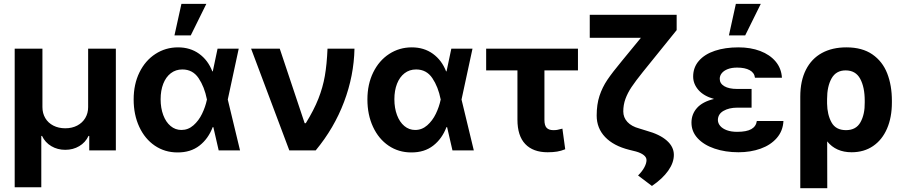

<svg xmlns="http://www.w3.org/2000/svg" viewBox="-20 -784 4706 1001"><path d="M56.6 -530.3H201.2V-225.6Q201.2 -193.4 216.1 -168.2Q231 -143.1 258.1 -129.2Q285.2 -115.2 320.3 -115.2Q355.5 -115.2 382.6 -129.4Q409.7 -143.6 424.6 -168.7Q439.5 -193.8 439.5 -225.6V-530.3H584V0H445.3V-75.2H441.4Q425.3 -41 393.1 -22Q360.8 -2.9 320.3 -2.9Q279.8 -2.9 247.6 -22Q215.3 -41 199.2 -75.2H195.3V192.4H56.6Z M676.8 -265.6Q676.8 -344.7 707 -406.5Q737.3 -468.3 790.3 -502.7Q843.3 -537.1 908.2 -537.1Q971.7 -537.1 1018.1 -503.7Q1064.5 -470.2 1086.9 -412.1H1089.4L1114.3 -530.3H1224.6L1167.5 -265.1L1231.4 0H1120.1L1092.3 -121.1H1088.9Q1065.9 -60.5 1019.8 -24.7Q973.6 11.2 905.3 10.7Q839.4 10.7 787.4 -24.4Q735.4 -59.6 706.1 -122.6Q676.8 -185.5 676.8 -265.6ZM925.8 -106.4Q960.9 -106.4 988.5 -130.6Q1016.1 -154.8 1033.4 -190.7Q1050.8 -226.6 1058.6 -263.7L1059.1 -265.1L1058.6 -266.6Q1045.9 -331.1 1015.4 -376.5Q984.9 -421.9 930.7 -421.9Q896 -421.9 870.4 -402.1Q844.7 -382.3 831.1 -347.2Q817.4 -312 817.4 -266.6Q817.4 -220.7 831.1 -184.1Q844.7 -147.5 869.4 -127Q894 -106.4 925.8 -106.4ZM925.8 -763.7H1055.7L974.6 -599.6H889.6Z M1289.1 -530.3H1438.5L1568.4 -141.6H1574.2Q1616.7 -210.4 1639.9 -269.3Q1663.1 -328.1 1673.6 -388.2Q1684.1 -448.2 1687.5 -530.3H1828.1Q1825.2 -389.2 1773.7 -252.7Q1722.2 -116.2 1626 0H1488.3Z M1895.5 -265.6Q1895.5 -344.7 1925.8 -406.5Q1956.1 -468.3 2009 -502.7Q2062 -537.1 2127 -537.1Q2190.4 -537.1 2236.8 -503.7Q2283.2 -470.2 2305.7 -412.1H2308.1L2333 -530.3H2443.4L2386.2 -265.1L2450.2 0H2338.9L2311 -121.1H2307.6Q2284.7 -60.5 2238.5 -24.7Q2192.4 11.2 2124 10.7Q2058.1 10.7 2006.1 -24.4Q1954.1 -59.6 1924.8 -122.6Q1895.5 -185.5 1895.5 -265.6ZM2144.5 -106.4Q2179.7 -106.4 2207.3 -130.6Q2234.9 -154.8 2252.2 -190.7Q2269.5 -226.6 2277.3 -263.7L2277.8 -265.1L2277.3 -266.6Q2264.6 -331.1 2234.1 -376.5Q2203.6 -421.9 2149.4 -421.9Q2114.7 -421.9 2089.1 -402.1Q2063.5 -382.3 2049.8 -347.2Q2036.1 -312 2036.1 -266.6Q2036.1 -220.7 2049.8 -184.1Q2063.5 -147.5 2088.1 -127Q2112.8 -106.4 2144.5 -106.4Z M2993.2 -417H2818.4V-159.2Q2818.4 -129.4 2830.1 -117.4Q2841.8 -105.5 2864.3 -105.5Q2878.4 -105.5 2885 -106.9Q2891.6 -108.4 2912.1 -113.3L2926.8 -5.9Q2905.3 2.9 2884.3 6.3Q2863.3 9.8 2835 9.8Q2759.3 9.8 2718.5 -33Q2677.7 -75.7 2677.7 -160.2V-417H2514.6V-530.3H2993.2Z M3507.8 -627 3331.1 -408.2Q3293.5 -361.3 3272.7 -330.3Q3252 -299.3 3240.7 -268.3Q3229.5 -237.3 3229.5 -203.1Q3229.5 -171.4 3251 -148.2Q3272.5 -125 3312.5 -114.3L3350.6 -102.5Q3419.9 -83.5 3456.5 -51Q3493.2 -18.6 3493.2 23.4Q3493.2 64.5 3463.6 106.2Q3434.1 147.9 3378.9 185.5L3306.6 130.9Q3328.6 108.9 3339.6 87.9Q3350.6 66.9 3350.6 50.8Q3350.6 36.1 3336.2 24.7Q3321.8 13.2 3295.9 5.9L3260.7 -2.9Q3178.7 -23.4 3134.8 -69.6Q3090.8 -115.7 3090.8 -181.6Q3090.8 -239.7 3105.5 -284.2Q3120.1 -328.6 3146.2 -367.4Q3172.4 -406.2 3222.7 -466.8L3321.3 -586.9H3054.7V-707H3507.8Z M3702.6 -268.1Q3648.9 -283.2 3621.3 -314.9Q3593.8 -346.7 3593.8 -384.8Q3593.8 -432.6 3623.8 -467Q3653.8 -501.5 3707.3 -519.3Q3760.7 -537.1 3830.1 -537.1Q3893.1 -537.1 3943.4 -518.1Q3993.7 -499 4023.7 -463.4Q4053.7 -427.7 4056.6 -378.9H3916Q3913.1 -404.8 3888.4 -418.2Q3863.8 -431.6 3823.2 -431.6Q3794.4 -431.6 3773.9 -423.6Q3753.4 -415.5 3742.9 -402.3Q3732.4 -389.2 3732.4 -373Q3732.4 -348.6 3756.3 -334.5Q3780.3 -320.3 3823.2 -320.3H3898.4V-222.7H3823.2Q3781.2 -222.7 3752.2 -206.1Q3723.1 -189.5 3722.7 -158.2Q3723.1 -141.1 3735.1 -127.2Q3747.1 -113.3 3769.5 -105Q3792 -96.7 3823.2 -96.7Q3872.1 -96.7 3897 -110.8Q3921.9 -125 3925.8 -153.3H4064.5Q4062 -101.6 4030 -64.7Q3998 -27.8 3945.6 -9Q3893.1 9.8 3830.1 9.8Q3761.2 9.8 3705.3 -9.3Q3649.4 -28.3 3617.2 -63.2Q3585 -98.1 3585 -144.5Q3585 -189 3614 -221.4Q3643.1 -253.9 3702.6 -268.1ZM3816.4 -763.7H3946.3L3865.2 -599.6H3780.3Z M4392.6 -537.1Q4475.1 -537.1 4528.1 -500.5Q4581.1 -463.9 4605.5 -401.4Q4629.9 -338.9 4629.9 -258.8V-250Q4629.9 -171.9 4604.5 -113.3Q4579.1 -54.7 4531.7 -22.5Q4484.4 9.8 4419.9 9.8Q4338.4 9.8 4292.5 -46.9L4293 197.3H4152.3V-280.3Q4152.3 -362.3 4181.6 -420.2Q4210.9 -478 4264.9 -507.6Q4318.8 -537.1 4392.6 -537.1ZM4292 -244.1Q4293 -186 4315.2 -145.8Q4337.4 -105.5 4390.6 -105.5Q4443.4 -105.5 4466.3 -147Q4489.3 -188.5 4488.3 -250V-258.8Q4488.3 -329.6 4464.6 -373.3Q4440.9 -417 4388.7 -417Q4338.9 -417 4315.4 -375.2Q4292 -333.5 4292 -267.6Z"/></svg>

Font: Pretendard JP
Style: Bold
Weight: 700
Designer: Base glyphs from Inter by Rasmus Andersson; Hangeul glyphs from Noto Sans CJK(Source Han Sans) by Jang Soo-young and Kan
Foundry: Kil Hyung-jin
Version: Version 1.309